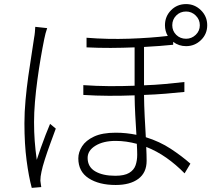

<svg xmlns="http://www.w3.org/2000/svg" viewBox="-20 -872 1040 936"><path d="M407.2 -102.1Q407.2 -58.6 443.8 -36.9Q480.5 -15.1 542 -15.1Q586.4 -15.1 609.6 -29.1Q632.8 -43 640.9 -66.2Q648.9 -89.4 648.9 -118.2Q648.9 -127.9 648.4 -141.1Q647.9 -154.3 647 -170.9Q621.6 -177.7 595.9 -181.4Q570.3 -185.1 543.9 -185.1Q483.4 -185.1 445.3 -161.6Q407.2 -138.2 407.2 -102.1ZM210 -734.9Q206.1 -723.6 202.1 -709.5Q198.2 -695.3 195.8 -682.1Q187.5 -641.6 178.7 -590.3Q169.9 -539.1 162.4 -483.6Q154.8 -428.2 150.4 -375Q146 -321.8 146 -276.9Q146 -227.5 149.2 -185.1Q152.3 -142.6 159.2 -92.8Q167.5 -119.1 179 -151.4Q190.4 -183.6 202.4 -214.6Q214.4 -245.6 224.1 -268.1L252 -245.1Q240.7 -214.4 225.8 -173.8Q210.9 -133.3 198.7 -95.2Q186.5 -57.1 182.1 -34.2Q176.8 -10.7 176.8 8.8Q177.7 16.6 179 25.4Q180.2 34.2 181.2 40L134.8 43.9Q120.1 -10.7 109.6 -90.3Q99.1 -169.9 99.1 -271Q99.1 -325.2 104.5 -384.3Q109.9 -443.4 117.9 -500.2Q126 -557.1 133.8 -605.5Q141.6 -653.8 146 -686Q148.9 -701.2 150.1 -715.1Q151.4 -729 151.9 -741.2ZM819.8 -749Q819.8 -721.2 839.1 -702.1Q858.4 -683.1 887.2 -683.1Q914.1 -683.1 934.1 -702.1Q954.1 -721.2 954.1 -749Q954.1 -776.9 934.1 -796.4Q914.1 -815.9 887.2 -815.9Q858.4 -815.9 839.1 -796.4Q819.8 -776.9 819.8 -749ZM784.2 -749Q784.2 -792 813.7 -822Q843.3 -852.1 887.2 -852.1Q929.2 -852.1 959.7 -822Q990.2 -792 990.2 -749Q990.2 -706.1 959.7 -676.5Q929.2 -647 887.2 -647Q851.6 -647 824.2 -668V-653.8Q793.5 -650.9 757.6 -647.9Q721.7 -645 682.1 -643.1V-456.1Q735.8 -458 785.6 -462.6Q835.4 -467.3 878.9 -472.2V-423.8Q837.9 -419.4 787.6 -415.3Q737.3 -411.1 682.1 -409.2Q682.6 -358.9 685.3 -304.9Q688 -251 690.9 -203.1Q758.3 -182.1 812.3 -146.7Q866.2 -111.3 908.2 -74.2L879.9 -26.9Q837.9 -69.8 791 -102.8Q744.1 -135.7 692.9 -155.8Q693.8 -135.7 694.3 -118.7Q694.8 -101.6 694.8 -87.9Q694.8 -30.3 654.5 -0.2Q614.3 29.8 543.9 29.8Q462.9 29.8 412.4 -2.9Q361.8 -35.6 361.8 -100.1Q361.8 -129.9 380.1 -158.7Q398.4 -187.5 438.5 -206.3Q478.5 -225.1 543.9 -225.1Q570.8 -225.1 595.9 -222.4Q621.1 -219.7 645 -214.8Q642.1 -259.3 639.4 -310.5Q636.7 -361.8 636.2 -407.2Q574.7 -404.8 511 -405Q447.3 -405.3 386.2 -409.2V-457Q448.2 -452.6 511.7 -452.1Q575.2 -451.7 636.2 -454.1V-641.1Q579.1 -638.7 519.5 -638.4Q460 -638.2 401.9 -641.1V-688Q504.9 -679.7 610.1 -683.3Q715.3 -687 797.9 -696.8Q784.2 -720.2 784.2 -749Z"/></svg>

Font: Source Han Sans CN Light
Style: Regular
Weight: 300
Designer: Ryoko NISHIZUKA  (kana, bopomofo & ideographs); Paul D. Hunt (Latin, Greek & Cyrillic); Sandoll Communications , Soo-you
Foundry: Adobe
Version: Version 2.000;hotconv 1.0.107;makeotfexe 2.5.65593